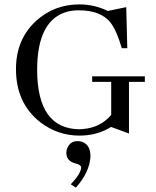

<svg xmlns="http://www.w3.org/2000/svg" viewBox="-20 -616 718 886"><path d="M405.3 -263.7V-238.3H493.2V-85.9Q444.3 -27.3 362.3 -20.5Q354.5 -19.5 346.7 -19.5Q152.3 -21.5 151.4 -293Q151.4 -525.4 292 -562.5Q316.4 -568.4 343.8 -568.4Q444.3 -568.4 489.3 -512.7Q518.6 -474.6 542 -393.6H567.4L562.5 -583L477.5 -565.4Q416 -595.7 346.7 -595.7Q229.5 -595.7 145.5 -518.6Q53.7 -433.6 53.7 -296.9Q53.7 -140.6 165 -52.7Q246.1 9.8 346.7 9.8Q419.9 9.8 479.5 -22.5Q487.3 -26.4 492.2 -30.3L575.2 0V-238.3H648.4V-263.7ZM397.5 106.4Q397.5 50.8 357.4 38.1Q347.7 35.2 337.9 35.2Q304.7 35.2 291 66.4Q286.1 77.1 286.1 88.9Q286.1 125 323.2 136.7Q327.1 137.7 330.1 138.7Q353.5 144.5 354.5 156.2Q353.5 185.5 306.6 234.4L330.1 250Q393.6 178.7 397.5 106.4Z"/></svg>

Font: Abhaya Libre
Style: Regular
Weight: 400
Designer: Pushpananda Ekanayake, Sol Matas, Pathum Egodawatta
Foundry: Mooniak
Version: Version 1.050 ; ttfautohint (v1.6)